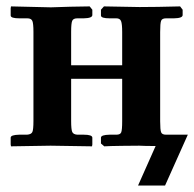

<svg xmlns="http://www.w3.org/2000/svg" viewBox="-20 -454 604 597"><path d="M84 -355Q84 -380.9 80.6 -388.9Q77.1 -397 64.9 -397H40Q13.2 -397 13.2 -405.8V-428.2L14.2 -434.1L138.2 -431.2Q156.2 -432.1 198.7 -433.1Q241.2 -434.1 258.8 -434.1L267.1 -423.8V-407.2Q267.1 -397.5 240.2 -397H220.2Q208 -397 204.6 -389.4Q201.2 -381.8 201.2 -355V-251H359.9V-354Q359.9 -379.9 356.4 -388.4Q353 -397 341.8 -397H320.8Q293.9 -397 293.9 -405.8V-423.8L303.2 -434.1L414.1 -432.1Q463.9 -432.1 540 -434.1L547.9 -423.8V-407.2Q547.9 -397.5 521 -397H496.1Q483.9 -397 481 -389.4Q478 -381.8 478 -354V-77.1Q478 -50.3 481 -42.7Q483.9 -35.2 496.1 -35.2H564L493.2 123H409.2L463.9 0Q429.7 0 413.1 -1Q397 -1 358.4 -0.5Q319.8 0 304.2 1L293.9 -7.8V-25.9Q293.9 -34.7 320.8 -35.2H341.8Q354 -35.2 356.9 -42.5Q359.9 -49.8 359.9 -77.1V-209H201.2V-78.1Q201.2 -51.3 204.6 -43.7Q208 -36.1 220.2 -35.2H240.2Q267.1 -35.2 267.1 -25.9V-4.9L266.1 1L137.2 -1Q120.1 -1 75 0Q29.8 1 14.2 1L13.2 -4.9V-25.9Q13.2 -34.7 40 -35.2H64Q77.1 -36.1 80.6 -43.5Q84 -50.8 84 -78.1Z"/></svg>

Font: Linux Libertine
Style: Bold
Weight: 700
Designer: Philipp H. Poll
Foundry: Philipp H. Poll
Version: Version 5.0.3